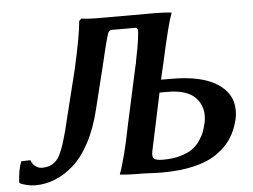

<svg xmlns="http://www.w3.org/2000/svg" viewBox="-75 -713 1032 784"><g transform="rotate(-5 441.5 -321.0)"><path d="M490.2 -446.8 491.2 -448.2Q492.2 -452.1 493.2 -461.9Q513.7 -562 511.2 -586.9L513.2 -585Q507.3 -595.2 502.9 -595.2H405.8Q393.1 -595.2 389.2 -582Q383.3 -564 377.7 -542.5Q372.1 -521 365.2 -491.7Q358.4 -462.4 354 -444.8Q347.2 -418.5 333.5 -362.1Q319.8 -305.7 313 -278.8Q294.4 -201.2 263.7 -143.6Q232.9 -85.9 195.8 -53.5Q158.7 -21 119.6 -5.6Q80.6 9.8 39.1 9.8Q22.9 9.8 3.2 5.1Q-16.6 0.5 -23.9 -4.9L-25.9 -6.8Q-22.9 -61 -9.8 -92.8L27.8 -94.2Q32.2 -79.1 44.9 -69.1Q57.6 -59.1 73.2 -59.1Q121.1 -59.1 143.8 -99.1Q166.5 -139.2 193.8 -259.8L240.2 -446.8Q271.5 -585.4 275.9 -643.1L285.2 -651.9Q314.9 -647.9 349.1 -647.9H587.9Q606.9 -647.9 623.8 -647Q640.6 -646 647.5 -645L654.8 -644Q636.7 -596.2 604 -444.8Q601.6 -433.6 595.9 -410.9Q590.3 -388.2 587.9 -375H630.9Q752.4 -375 816.7 -334.2Q880.9 -293.5 880.9 -224.1Q880.9 -204.1 877 -188Q866.7 -143.6 844.5 -109.9Q822.3 -76.2 784.9 -50.3Q747.6 -24.4 690.7 -10.7Q633.8 2.9 559.1 2.9Q538.1 2.9 500 1Q483.9 0 455.1 0Q436.5 0 419.2 -1Q401.9 -2 394 -2.9L386.2 -3.9Q410.2 -66.9 437 -203.1Q445.8 -243.7 463.6 -325Q481.4 -406.2 490.2 -446.8ZM577.1 -323.2 526.9 -86.9Q522.5 -64.9 530.5 -56.9Q538.6 -48.8 568.8 -48.8Q608.4 -48.8 639.2 -57.9Q669.9 -66.9 688.2 -79.8Q706.5 -92.8 720 -112.5Q733.4 -132.3 739.3 -148.7Q745.1 -165 750 -186Q752.9 -199.2 752.9 -213.9Q752.9 -234.9 745.8 -253.2Q738.8 -271.5 723.4 -287.8Q708 -304.2 679.4 -313.7Q650.9 -323.2 611.8 -323.2Z"/></g></svg>

Font: Linear Smooth
Style: Bold Italic
Weight: 700
Designer: Philipp H. Poll, Flanker
Foundry: Philipp H. Poll, reworked by Flanker
Version: Version 1.061 | FøM Fix